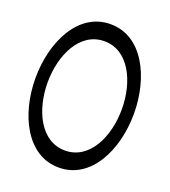

<svg xmlns="http://www.w3.org/2000/svg" viewBox="-152 -935 947 1070"><g transform="rotate(20 322.0 -400.0)"><path d="M612 -400C612 -614 511 -825 320 -825C129 -825 28 -614 28 -400C28 -186 129 25 320 25C511 25 612 -186 612 -400ZM100 -400C100 -563 175 -724 320 -724C465 -724 540 -563 540 -400C540 -237 465 -76 320 -76C175 -76 100 -237 100 -400Z"/></g></svg>

Font: Nupuram Condensed Medium
Style: Regular
Weight: 500
Width: 3
Designer: Santhosh Thottingal (santhosh.thottingal@gmail.com)
Foundry: SMC
Version: Version 1.000